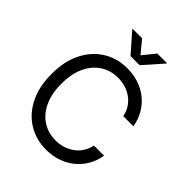

<svg xmlns="http://www.w3.org/2000/svg" viewBox="-258 -1089 1246 1246"><g transform="rotate(45 365.0 -466.0)"><path d="M382.3 9.8Q289.1 9.8 216.1 -35.4Q143.1 -80.6 101.3 -164.3Q59.6 -248 59.6 -363.3Q59.6 -479 101.3 -562.7Q143.1 -646.5 216.1 -691.9Q289.1 -737.3 382.3 -737.3Q437.5 -737.3 486.6 -721.2Q535.6 -705.1 574.7 -674.1Q613.8 -643.1 639.9 -598.9Q666 -554.7 675.8 -498.5H583Q575.2 -536.1 556.4 -564.5Q537.6 -592.8 510.5 -612.3Q483.4 -631.8 450.7 -641.6Q418 -651.4 382.3 -651.4Q316.9 -651.4 264.2 -618.2Q211.4 -585 180.7 -520.8Q149.9 -456.5 149.9 -363.3Q149.9 -270.5 180.9 -206.3Q211.9 -142.1 264.6 -109.1Q317.4 -76.2 382.3 -76.2Q418 -76.2 450.7 -86.2Q483.4 -96.2 510.5 -115.5Q537.6 -134.8 556.4 -163.3Q575.2 -191.9 583 -229H675.8Q666.5 -173.3 640.4 -129.4Q614.3 -85.4 575.2 -54.2Q536.1 -22.9 487.1 -6.6Q438 9.8 382.3 9.8ZM312 -942.4 382.3 -856.9 451.7 -942.4H539.1V-938L423.8 -807.6H340.3L225.6 -938V-942.4Z"/></g></svg>

Font: Adwaita Sans
Style: Regular
Weight: 400
Designer: Rasmus Andersson
Foundry: rsms
Version: Version 4.001;git-9221beed3